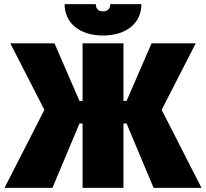

<svg xmlns="http://www.w3.org/2000/svg" viewBox="-20 -910 998 930"><path d="M293 -890C293 -799 365 -738 479 -738C593 -738 665 -799 665 -890H514C514 -869 503 -855 479 -855C455 -855 444 -869 444 -890ZM380 0H578V-312H593L724 0H956L763 -378L928 -700H714L593 -421H578V-700H380V-421H365L244 -700H30L195 -378L2 0H234L365 -312H380Z"/></svg>

Font: Fixel Text Black
Style: Regular
Weight: 900
Width: 4
Designer: AlfaBravo + MacPaw
Foundry: Kyrylo Tkachov, Marchela Mozhyna, Serhii Makarenko, Maria Weinstein, Zakhar Kryvoshyya
Version: Version 1.211